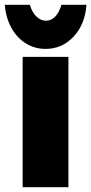

<svg xmlns="http://www.w3.org/2000/svg" viewBox="-43 -777 379 797"><path d="M241 -541H51V0H241ZM148 -691Q126 -691 108 -708.5Q90 -726 81 -757H-23Q-19 -704 4 -662Q27 -620 64 -597Q101 -574 146 -574Q215 -574 262.5 -625Q310 -676 316 -757H212Q203 -726 186.5 -708.5Q170 -691 148 -691Z"/></svg>

Font: Geom Black
Style: Bold
Weight: 900
Version: Version 1.102